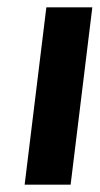

<svg xmlns="http://www.w3.org/2000/svg" viewBox="-20 -502 271 522"><path d="M172 0 231 -482H106L47 0Z"/></svg>

Font: Bluebird
Style: Obl
Weight: 400
Designer: Jasper
Foundry: Cannot Into Space Fonts
Version: Version 0.98